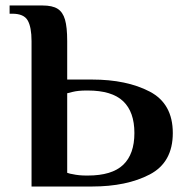

<svg xmlns="http://www.w3.org/2000/svg" viewBox="-20 -680 667 700"><path d="M95 -530Q95 -581 81 -605.5Q67 -630 25 -630H15V-660H135Q171 -660 190 -648Q209 -636 217 -608.5Q225 -581 225 -530V-390H315Q442 -390 526 -346Q610 -302 610 -195Q610 -88 526 -44Q442 0 315 0H95ZM300 -40Q388 -40 429 -79Q470 -118 470 -195Q470 -272 429 -311Q388 -350 300 -350H295Q265 -350 245 -345L225 -340V-50Q236 -46 245 -45Q267 -40 295 -40Z"/></svg>

Font: Philosopher
Style: Bold
Weight: 700
Designer: Jovanny Lemonad
Foundry: Jovanny Lemonad
Version: Version 2.000